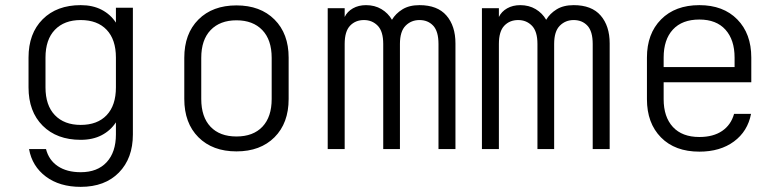

<svg xmlns="http://www.w3.org/2000/svg" viewBox="-20 -580 3040 747"><path d="M294 147Q212 147 158.5 107Q105 67 93 0H159Q170 43 205 66.5Q240 90 294 90Q359 90 395 51Q431 12 431 -57V-104Q410 -72 375.5 -54Q341 -36 294 -36Q201 -36 146 -91Q91 -146 91 -240V-356Q91 -450 146 -505Q201 -560 294 -560Q341 -560 375.5 -542Q410 -524 431 -492V-550H497V-57Q497 36 442.5 91.5Q388 147 294 147ZM294 -502Q230 -502 193.5 -464Q157 -426 157 -356V-240Q157 -170 193.5 -132Q230 -94 294 -94Q359 -94 395 -132Q431 -170 431 -240V-356Q431 -426 395 -464Q359 -502 294 -502Z M900 9Q807 9 752 -46Q697 -101 697 -195V-355Q697 -449 752 -504Q807 -559 900 -559Q993 -559 1048 -504Q1103 -449 1103 -356V-195Q1103 -101 1048 -46Q993 9 900 9ZM900 -49Q965 -49 1001 -87Q1037 -125 1037 -195V-355Q1037 -425 1000.5 -463Q964 -501 900 -501Q836 -501 799.5 -463Q763 -425 763 -355V-195Q763 -125 799 -87Q835 -49 900 -49Z M1255 0V-548H1321V-514Q1331 -535 1353 -547.5Q1375 -560 1404 -560Q1438 -560 1464 -544.5Q1490 -529 1505 -503Q1519 -527 1545.5 -543.5Q1572 -560 1612 -560Q1682 -560 1717 -519.5Q1752 -479 1752 -411V0H1686V-409Q1686 -458 1665.5 -480Q1645 -502 1612 -502Q1580 -502 1558 -480Q1536 -458 1536 -409V0H1471V-409Q1471 -458 1449.5 -480Q1428 -502 1396 -502Q1363 -502 1342 -480Q1321 -458 1321 -409V0Z M1855 0V-548H1921V-514Q1931 -535 1953 -547.5Q1975 -560 2004 -560Q2038 -560 2064 -544.5Q2090 -529 2105 -503Q2119 -527 2145.5 -543.5Q2172 -560 2212 -560Q2282 -560 2317 -519.5Q2352 -479 2352 -411V0H2286V-409Q2286 -458 2265.5 -480Q2245 -502 2212 -502Q2180 -502 2158 -480Q2136 -458 2136 -409V0H2071V-409Q2071 -458 2049.5 -480Q2028 -502 1996 -502Q1963 -502 1942 -480Q1921 -458 1921 -409V0Z M2701 10Q2606 10 2551.5 -45.5Q2497 -101 2497 -194V-356Q2497 -449 2552 -504.5Q2607 -560 2701 -560Q2794 -560 2848.5 -504.5Q2903 -449 2903 -356V-260H2562V-194Q2562 -125 2598 -86Q2634 -47 2701 -47Q2755 -47 2789.5 -70.5Q2824 -94 2836 -137H2902Q2889 -69 2835.5 -29.5Q2782 10 2701 10ZM2562 -319H2838V-356Q2838 -425 2802.5 -464.5Q2767 -504 2701 -504Q2634 -504 2598 -465Q2562 -426 2562 -356Z"/></svg>

Font: Tiny ExtraLight
Style: Regular
Weight: 200
Monospace: yes
Designer: Philipp Nurullin, Konstantin Bulenkov
Foundry: JetBrains
Version: Version 2.251; ttfautohint (v1.8.4.7-5d5b)